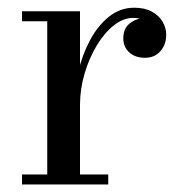

<svg xmlns="http://www.w3.org/2000/svg" viewBox="-20 -490 489 510"><path d="M177 -211Q177 -254 187.8 -299.2Q198.5 -344.5 219 -383Q239.5 -421.5 269.2 -445.5Q299 -469.5 336.5 -469.5Q364.5 -469.5 383.2 -459.2Q402 -449 411.8 -432.5Q421.5 -416 421.5 -397.5Q421.5 -372 406.2 -354.2Q391 -336.5 365 -336.5Q339 -336.5 323.2 -351Q307.5 -365.5 307.5 -388Q307.5 -415 325.5 -428.5Q343.5 -442 365 -442Q380 -442 392.8 -436.5Q405.5 -431 413 -420.8Q420.5 -410.5 420.5 -397.5H394Q394 -411 385.2 -421Q376.5 -431 362.8 -436.8Q349 -442.5 334 -442.5Q307.5 -442.5 282.2 -422.5Q257 -402.5 236.8 -368.8Q216.5 -335 204.5 -294Q192.5 -253 192.5 -211ZM192.5 -460V-26.5H267.5V0H38.5V-26.5H105.5V-433.5H38.5V-460Z"/></svg>

Font: Bodoni Moda 9pt
Style: Regular
Weight: 400
Designer: Owen Earl
Foundry: indestructible type
Version: Version 2.005